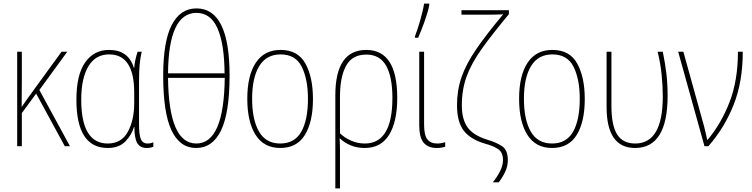

<svg xmlns="http://www.w3.org/2000/svg" viewBox="-20 -817 4202 1073"><path d="M102 -185 182 -294 342 0H371L200 -314L356 -528H324L143 -279Q131 -263 122 -249.5Q113 -236 101 -219Q102 -297 102 -370V-528H76V0H102Z M729 -108H731Q731 -45 747 -17.5Q763 10 800 10Q821 10 837 3V-22Q823 -15 803 -15Q779 -15 768 -37.5Q757 -60 757 -123V-358Q757 -425 761 -462Q765 -499 772 -528H749Q733 -479 730 -438H728Q698 -538 589 -538Q505 -538 456 -468.5Q407 -399 407 -260Q407 10 582 10Q645 10 680.5 -26.5Q716 -63 729 -108ZM434 -260Q434 -380 474 -446.5Q514 -513 590 -513Q730 -513 730 -300V-240Q730 -146 694.5 -80.5Q659 -15 582 -15Q434 -15 434 -260Z M1078 -770Q988 -770 940 -678Q892 -586 892 -394Q892 -187 938.5 -88.5Q985 10 1076 10Q1168 10 1215.5 -88.5Q1263 -187 1263 -395Q1263 -770 1078 -770ZM1235 -407H919Q922 -745 1078 -745Q1158 -745 1196 -657.5Q1234 -570 1235 -407ZM919 -382H1236Q1232 -15 1077 -15Q923 -15 919 -382Z M1548 -538Q1457 -538 1409.5 -466.5Q1362 -395 1362 -265Q1362 -136 1408.5 -63Q1455 10 1546 10Q1639 10 1684 -63Q1729 -136 1729 -264Q1729 -385 1687 -461.5Q1645 -538 1548 -538ZM1548 -513Q1632 -513 1666.5 -443.5Q1701 -374 1701 -265Q1701 -146 1663.5 -80.5Q1626 -15 1546 -15Q1466 -15 1427.5 -81.5Q1389 -148 1389 -265Q1389 -383 1429 -448Q1469 -513 1548 -513Z M2173 -270Q2173 -15 2019 -15Q1978 -15 1941 -31.5Q1904 -48 1880 -72V-276Q1880 -388 1914.5 -450Q1949 -512 2027 -512Q2103 -512 2138 -449.5Q2173 -387 2173 -270ZM2027 -538Q1854 -538 1854 -284V236H1880V73Q1880 46 1880 19.5Q1880 -7 1878 -43H1880Q1904 -20 1939 -5Q1974 10 2019 10Q2109 10 2154.5 -63.5Q2200 -137 2200 -270Q2200 -538 2027 -538Z M2317 -606Q2333 -643 2351.5 -693.5Q2370 -744 2379 -787V-797H2350Q2344 -757 2328 -702Q2312 -647 2299 -614V-606ZM2323 -528V-117Q2323 -48 2348 -19Q2373 10 2421 10Q2446 10 2468 3V-22Q2445 -15 2423 -15Q2387 -15 2368.5 -38Q2350 -61 2350 -122V-528Z M2704 -36Q2624 -61 2592.5 -106Q2561 -151 2561 -228Q2561 -317 2588 -390.5Q2615 -464 2673 -545Q2731 -626 2824 -738V-760H2559V-735H2711Q2751 -735 2792 -737Q2699 -626 2642 -543Q2585 -460 2559.5 -386.5Q2534 -313 2534 -230Q2534 -136 2571.5 -87Q2609 -38 2691 -14Q2733 -3 2762 15Q2791 33 2791 78Q2791 108 2774 141Q2757 174 2734 202H2767Q2790 172 2804 141.5Q2818 111 2818 77Q2818 22 2786.5 0.5Q2755 -21 2704 -36Z M3067 -538Q2976 -538 2928.5 -466.5Q2881 -395 2881 -265Q2881 -136 2927.5 -63Q2974 10 3065 10Q3158 10 3203 -63Q3248 -136 3248 -264Q3248 -385 3206 -461.5Q3164 -538 3067 -538ZM3067 -513Q3151 -513 3185.5 -443.5Q3220 -374 3220 -265Q3220 -146 3182.5 -80.5Q3145 -15 3065 -15Q2985 -15 2946.5 -81.5Q2908 -148 2908 -265Q2908 -383 2948 -448Q2988 -513 3067 -513Z M3711 -282Q3711 -348 3704 -406.5Q3697 -465 3684 -528H3655Q3671 -465 3677.5 -400.5Q3684 -336 3684 -278Q3684 -15 3530 -15Q3461 -15 3429 -65.5Q3397 -116 3397 -226V-528H3370V-219Q3370 10 3529 10Q3711 10 3711 -282Z M3917 0H3939Q4029 -103 4080 -231.5Q4131 -360 4131 -528H4104Q4104 -368 4057.5 -247.5Q4011 -127 3935 -36H3932Q3928 -55 3923 -77Q3918 -99 3915 -110L3799 -528H3770Z"/></svg>

Font: Noto Sans Display SemiCondensed Thin
Style: Regular
Weight: 250
Width: 4
Designer: Monotype Design team
Foundry: Monotype Imaging Inc.
Version: 1.000